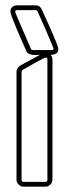

<svg xmlns="http://www.w3.org/2000/svg" viewBox="-20 -701 271 721"><path d="M199 -517Q199 -504 190 -499.5Q181 -495 170 -495Q177 -488 177 -477V-26Q177 -16 169 -8Q161 0 151 0H68Q58 0 50 -8Q42 -16 42 -26V-433Q42 -439 46.5 -445.5Q51 -452 56 -455L130 -495Q125 -495 117.5 -494.5Q110 -494 102.5 -495Q95 -496 88.5 -499Q82 -502 79 -509Q76 -516 66 -538.5Q56 -561 45.5 -585.5Q35 -610 27 -631Q19 -652 19 -657Q19 -668 26 -674.5Q33 -681 44 -681H114Q130 -681 137 -665Q141 -656 151 -634.5Q161 -613 171.5 -589Q182 -565 190.5 -544Q199 -523 199 -517ZM158 -477Q158 -485 152 -485Q150 -485 137 -478.5Q124 -472 109 -463.5Q94 -455 81 -447.5Q68 -440 64 -438L61 -433V-26Q61 -18 68 -18H151Q158 -18 158 -26ZM114 -663H44Q37 -663 37 -657Q37 -655 45.5 -635Q54 -615 64.5 -590.5Q75 -566 84.5 -544.5Q94 -523 96 -518Q98 -513 102 -513H173Q181 -513 181 -518Q181 -520 172.5 -540Q164 -560 153.5 -585Q143 -610 133 -631.5Q123 -653 121 -658Q119 -663 114 -663Z"/></svg>

Font: RonaldsonGothicLicht
Style: Regular
Weight: 400
Designer: Mr. Robertson for MacKellar, Smiths & Jordan Co. Philadelphia
Foundry: CAT-Fonts Peter Wiegel
Version: 1.000